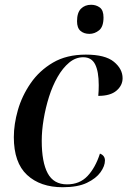

<svg xmlns="http://www.w3.org/2000/svg" viewBox="-20 -775 534 805"><path d="M243 10Q149 10 93.5 -41.5Q38 -93 38 -200Q38 -254 55 -313.5Q72 -373 108.5 -426Q145 -479 202 -512.5Q259 -546 340 -546Q421 -546 457.5 -516Q494 -486 494 -447Q494 -417 468.5 -395Q443 -373 392 -373Q393 -383 393.5 -394.5Q394 -406 394 -418Q394 -475 379 -505Q364 -535 329 -535Q297 -535 270 -512.5Q243 -490 221.5 -452.5Q200 -415 185.5 -369Q171 -323 163 -275Q155 -227 155 -185Q155 -95 180 -48.5Q205 -2 261 -2Q314 -2 347 -37Q380 -72 399 -131Q420 -123 420 -102Q420 -79 401.5 -53Q383 -27 344.5 -8.5Q306 10 243 10ZM355 -633Q332 -633 317.5 -645.5Q303 -658 303 -686Q303 -722 319.5 -738.5Q336 -755 362 -755Q383 -755 398.5 -743.5Q414 -732 414 -702Q414 -663 395.5 -648Q377 -633 355 -633Z"/></svg>

Font: Noto Serif Display Medium
Style: Italic
Weight: 500
Italic angle: -12°
Designer: Monotype Design Team
Foundry: Monotype Imaging Inc.
Version: Version 2.009